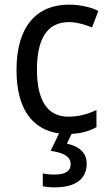

<svg xmlns="http://www.w3.org/2000/svg" viewBox="-20 -566 471 826"><path d="M353 138C353 89 318 63 268 52L288 10C330 8 365 -2 395 -19V-93C360 -76 321 -64 274 -64C184 -64 139 -134 139 -266C139 -401 184 -471 277 -471C308 -471 347 -460 376 -448L403 -519C372 -535 325 -546 276 -546C140 -546 51 -455 51 -265C51 -95 121 -8 234 8L198 83C248 90 284 105 284 140C284 171 260 185 214 185C196 185 177 183 164 180V235C176 238 195 240 216 240C306 240 353 203 353 138Z"/></svg>

Font: Noto Sans Lao Looped SemiCondensed
Style: Regular
Weight: 400
Width: 4
Designer: Mark Frömberg, Ben Mitchell
Foundry: The Fontpad Ltd
Version: Version 1.003